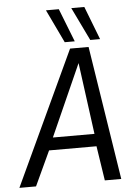

<svg xmlns="http://www.w3.org/2000/svg" viewBox="-92 -966 716 1012"><g transform="rotate(-5 266.5 -460.0)"><path d="M-31 0 299 -708H397L508 0H421L393 -183H142L57 0ZM168 -249H388L337 -628ZM274 -744 190 -920H258L327 -744ZM409 -744 324 -920H393L461 -744Z"/></g></svg>

Font: Georama
Style: Italic
Weight: 400
Italic angle: -9°
Designer: Jean-Baptiste Levee
Foundry: Production Type
Version: Version 1.000